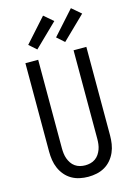

<svg xmlns="http://www.w3.org/2000/svg" viewBox="-144 -1051 787 1132"><g transform="rotate(-15 250.0 -485.5)"><path d="M250 8Q224 8 198 2.5Q172 -3 149.5 -16Q127 -29 110 -49Q93 -69 82.5 -93Q72 -117 68 -143Q64 -169 64 -195V-735H142V-195Q142 -179 144 -162.5Q146 -146 151.5 -131Q157 -116 166 -102.5Q175 -89 188.5 -79.5Q202 -70 218 -66Q234 -62 250 -62Q266 -62 282 -66Q298 -70 311.5 -79.5Q325 -89 334 -102.5Q343 -116 348.5 -131Q354 -146 356 -162.5Q358 -179 358 -195V-735H436V-195Q436 -169 432 -143Q428 -117 417.5 -93Q407 -69 390 -49Q373 -29 350.5 -16Q328 -3 302 2.5Q276 8 250 8ZM323 -795 278 -835 407 -979 463 -931ZM153 -795 108 -835 237 -979 293 -931Z"/></g></svg>

Font: HulyMono
Style: Regular
Weight: 400
Monospace: yes
Designer: Belleve Invis
Foundry: Belleve Invis
Version: Version 33.2.5; ttfautohint (v1.8.4)